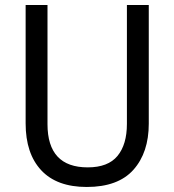

<svg xmlns="http://www.w3.org/2000/svg" viewBox="-20 -734 694 764"><path d="M572 -242Q572 -127 511 -58.5Q450 10 325 10Q206 10 144 -56.5Q82 -123 82 -243V-714H169V-240Q169 -68 329 -68Q410 -68 447.5 -113.5Q485 -159 485 -241V-714H572Z"/></svg>

Font: Noto Sans Myanmar SemiCondensed
Style: Regular
Weight: 400
Width: 4
Designer: Monotype Design Team
Foundry: Monotype Imaging Inc.
Version: Version 2.107; ttfautohint (v1.8.4.7-5d5b)